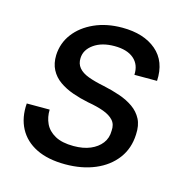

<svg xmlns="http://www.w3.org/2000/svg" viewBox="-84 -595 672 688"><g transform="rotate(15 252.0 -251.0)"><path d="M216 12Q152 12 108.5 -9.5Q65 -31 44 -70.5Q23 -110 27 -163H112Q111 -135 122 -111.5Q133 -88 159 -73.5Q185 -59 228 -59Q264 -59 290 -70Q316 -81 331 -100.5Q346 -120 346 -147Q348 -171 335 -185.5Q322 -200 297.5 -209Q273 -218 238 -224Q208 -230 179.5 -240Q151 -250 129 -265.5Q107 -281 95 -304Q83 -327 84 -358Q86 -403 112.5 -438Q139 -473 184.5 -493.5Q230 -514 288 -514Q368 -514 414.5 -474.5Q461 -435 457 -362H373Q375 -400 350 -421.5Q325 -443 278 -443Q231 -443 201.5 -422Q172 -401 171 -370Q170 -349 182 -334.5Q194 -320 218 -311Q242 -302 277 -295Q310 -288 339 -278Q368 -268 390 -252.5Q412 -237 424 -214Q436 -191 434 -157Q432 -105 403.5 -67Q375 -29 326.5 -8.5Q278 12 216 12Z"/></g></svg>

Font: DM Sans 16pt
Style: Italic
Weight: 400
Italic angle: -10°
Version: Version 4.004;gftools[0.9.30]